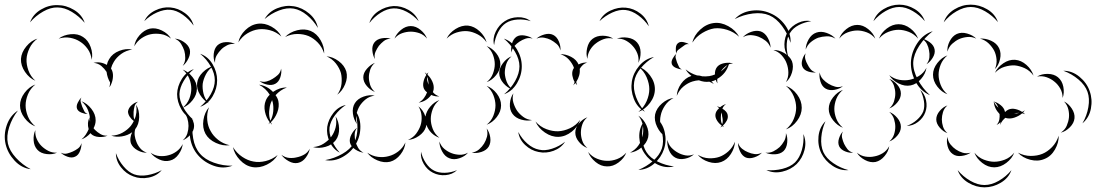

<svg xmlns="http://www.w3.org/2000/svg" viewBox="-92 -671 4710 825"><path d="M37 -575Q50 -610 84 -630Q118 -650 155 -649Q192 -649 226 -628.5Q260 -608 272 -573Q248 -601 216.5 -620Q185 -639 155 -639Q126 -640 93.5 -621.5Q61 -603 37 -575ZM528 -580Q542 -610 574.5 -626Q607 -642 640 -639Q674 -636 703 -614.5Q732 -593 740 -561Q721 -588 693.5 -607.5Q666 -627 639 -629Q613 -631 582.5 -617.5Q552 -604 528 -580ZM485 -472Q488 -497 507.5 -519.5Q527 -542 552 -548Q577 -553 603.5 -540Q630 -527 643 -505Q623 -521 599.5 -524.5Q576 -528 556 -524Q536 -520 516.5 -507Q497 -494 485 -472ZM160 -505Q181 -521 212 -524Q243 -527 265 -512Q287 -498 297.5 -469Q308 -440 302 -414Q299 -441 284.5 -461Q270 -481 252 -492Q234 -504 210 -508.5Q186 -513 160 -505ZM60 -324Q34 -335 15.5 -362Q-3 -389 -2 -418Q0 -446 21 -471.5Q42 -497 69 -505Q46 -488 34.5 -463.5Q23 -439 22 -417Q21 -394 30 -368.5Q39 -343 60 -324ZM659 -505Q678 -504 697.5 -491Q717 -478 723 -460Q728 -442 718 -420.5Q708 -399 693 -388Q704 -404 704 -421.5Q704 -439 700 -453Q695 -468 686 -482.5Q677 -497 659 -505ZM386 -310Q383 -302 378 -296Q381 -307 381 -317Q369 -337 366 -362Q366 -362 366 -362Q357 -376 343.5 -387.5Q330 -399 310 -401Q340 -408 367 -392Q370 -406 377 -417Q391 -441 420.5 -452.5Q450 -464 476 -458Q449 -454 428.5 -439Q408 -424 397 -405Q389 -392 385 -377L386 -375Q394 -362 393.5 -344Q393 -326 386 -310ZM768 -440Q802 -428 821.5 -395Q841 -362 841 -326Q841 -290 821.5 -257Q802 -224 768 -212Q796 -235 813.5 -266Q831 -297 831 -326Q831 -355 813.5 -386Q796 -417 768 -440ZM693 -372Q717 -363 735.5 -339.5Q754 -316 754 -290Q754 -264 735.5 -240.5Q717 -217 693 -208Q713 -225 721.5 -247Q730 -269 730 -290Q730 -311 721.5 -333Q713 -355 693 -372ZM60 -128Q33 -138 13.5 -164Q-6 -190 -6 -218Q-6 -246 13.5 -272Q33 -298 60 -308Q38 -290 28 -265.5Q18 -241 18 -218Q18 -195 28 -170.5Q38 -146 60 -128ZM285 -181Q273 -181 258 -187Q243 -193 239 -204Q235 -215 242 -229.5Q249 -244 258 -252Q252 -242 255 -232Q258 -222 261 -213Q265 -204 269.5 -194.5Q274 -185 285 -181ZM258 -236Q282 -227 300.5 -203.5Q319 -180 319 -154Q319 -137 310 -120Q313 -117 316 -113Q326 -103 339.5 -95Q353 -87 370 -88Q354 -81 332.5 -82.5Q311 -84 299 -96L297 -99Q280 -80 258 -72Q269 -81 276.5 -92.5Q284 -104 289 -116Q281 -143 293 -168Q292 -157 295 -148Q295 -151 295 -154Q295 -175 286.5 -197Q278 -219 258 -236ZM539 -15Q520 -14 499.5 -25Q479 -36 471 -54Q467 -65 468.5 -78Q470 -91 476 -103Q457 -89 432 -85Q407 -81 386 -88Q413 -89 434.5 -101Q456 -113 470 -130Q477 -139 483 -151Q473 -158 465.5 -169.5Q458 -181 458 -192Q460 -207 473.5 -219Q487 -231 501 -234Q489 -226 486 -214Q483 -202 482 -190Q482 -182 482 -173.5Q482 -165 486 -157Q492 -171 494 -187.5Q496 -204 493 -221Q507 -198 506 -167Q505 -136 489 -116Q485 -102 487 -88Q489 -74 494 -62Q499 -48 510 -34.5Q521 -21 539 -15ZM40 56Q0 51 -29.5 19Q-59 -13 -68 -52Q-77 -92 -63 -133Q-49 -174 -15 -196Q-40 -164 -52.5 -125Q-65 -86 -58 -54Q-51 -23 -23.5 7Q4 37 40 56ZM693 -192Q711 -185 726.5 -167.5Q742 -150 742 -130Q742 -110 726.5 -92.5Q711 -75 693 -68Q708 -81 713 -97.5Q718 -114 718 -130Q718 -146 713 -162.5Q708 -179 693 -192ZM153 -15Q134 -6 108.5 -9Q83 -12 69 -27Q54 -43 52.5 -68Q51 -93 60 -112Q58 -91 66 -73.5Q74 -56 86 -44Q98 -32 115 -23Q132 -14 153 -15ZM258 -56Q259 -41 252 -22.5Q245 -4 231 2Q217 9 198.5 2.5Q180 -4 169 -15Q183 -8 196.5 -11.5Q210 -15 221 -20Q232 -25 243 -33Q254 -41 258 -56ZM693 -52Q691 -30 675.5 -8Q660 14 638 19Q616 25 592 14Q568 3 555 -15Q573 -2 594 -0.5Q615 1 632 -4Q649 -8 666 -20Q683 -32 693 -52ZM603 60Q582 85 547 92Q512 99 481 87Q450 76 428 48Q406 20 406 -13Q417 18 438.5 43.5Q460 69 484 78Q509 87 541.5 81.5Q574 76 603 60Z M1045 -589Q1063 -621 1099 -635.5Q1135 -650 1171 -644Q1207 -638 1237 -612.5Q1267 -587 1274 -551Q1255 -583 1227 -606Q1199 -629 1170 -634Q1141 -639 1107 -626Q1073 -613 1045 -589ZM932 -489Q938 -518 962 -541.5Q986 -565 1016 -569Q1045 -573 1074.5 -556.5Q1104 -540 1117 -514Q1095 -534 1068.5 -541Q1042 -548 1019 -545Q995 -542 971.5 -528Q948 -514 932 -489ZM1133 -512Q1153 -533 1185 -541Q1217 -549 1243 -538Q1269 -527 1285.5 -498.5Q1302 -470 1301 -441Q1292 -469 1273.5 -488Q1255 -507 1234 -516Q1212 -525 1185.5 -525Q1159 -525 1133 -512ZM832 -401Q824 -418 826.5 -440.5Q829 -463 842 -476Q856 -489 878.5 -490Q901 -491 918 -482Q899 -484 884 -476.5Q869 -469 859 -459Q848 -448 839.5 -434Q831 -420 832 -401ZM1311 -429Q1338 -427 1363 -408.5Q1388 -390 1396 -364Q1403 -338 1391 -309Q1379 -280 1357 -264Q1373 -286 1375.5 -311Q1378 -336 1373 -357Q1367 -378 1351.5 -398Q1336 -418 1311 -429ZM805 -227Q783 -239 767.5 -264Q752 -289 755 -314Q758 -339 779 -360Q800 -381 825 -387Q804 -373 793 -352Q782 -331 779 -311Q777 -291 782.5 -268.5Q788 -246 805 -227ZM1116 -376Q1119 -359 1112.5 -339Q1106 -319 1091 -311Q1076 -303 1056 -307.5Q1036 -312 1023 -323Q1039 -317 1053.5 -321Q1068 -325 1079 -332Q1091 -339 1102 -349Q1113 -359 1116 -376ZM738 -157Q706 -169 687.5 -201Q669 -233 669 -267Q670 -301 689.5 -332Q709 -363 741 -374Q715 -353 697.5 -323.5Q680 -294 679 -267Q679 -239 695.5 -209.5Q712 -180 738 -157ZM1077 -135Q1073 -139 1069 -144Q1065 -140 1061 -137Q1064 -142 1067 -146Q1052 -165 1046.5 -191Q1041 -217 1050 -239Q1055 -252 1067 -264Q1059 -277 1047.5 -288Q1036 -299 1021 -307Q1055 -303 1081 -276Q1110 -296 1141 -295Q1126 -290 1114 -281.5Q1102 -273 1092 -262Q1101 -250 1104 -237Q1109 -213 1099.5 -188Q1090 -163 1072 -146Q1074 -141 1077 -135ZM1072 -230Q1066 -213 1064.5 -192.5Q1063 -172 1070 -152Q1080 -171 1082 -192Q1084 -213 1080 -231Q1079 -236 1077 -241Q1075 -235 1072 -230ZM895 -47Q866 -43 835.5 -57Q805 -71 791 -96Q777 -122 782 -155Q787 -188 806 -210Q796 -183 798.5 -155.5Q801 -128 813 -108Q824 -87 845.5 -70Q867 -53 895 -47ZM1430 -201Q1456 -171 1456.5 -128.5Q1457 -86 1437 -52Q1418 -18 1381 3Q1344 24 1305 17Q1344 10 1378.5 -9.5Q1413 -29 1429 -57Q1444 -84 1444 -124Q1444 -164 1430 -201ZM1350 -171Q1364 -149 1365 -119.5Q1366 -90 1351 -69Q1335 -48 1306.5 -40Q1278 -32 1253 -39Q1279 -41 1299 -54Q1319 -67 1331 -83Q1344 -100 1350 -123Q1356 -146 1350 -171ZM907 41Q868 56 827 41.5Q786 27 759 -4Q732 -35 725 -78.5Q718 -122 738 -157Q731 -117 738 -76.5Q745 -36 767 -11Q788 14 827 28Q866 42 907 41ZM1101 -5Q1086 21 1054.5 36.5Q1023 52 993 47Q963 42 939 16.5Q915 -9 909 -39Q925 -13 949 3Q973 19 997 23Q1021 28 1049.5 21Q1078 14 1101 -5ZM1239 -32Q1236 -13 1222 6Q1208 25 1188 29Q1169 33 1148.5 21.5Q1128 10 1117 -6Q1133 6 1150.5 7.5Q1168 9 1183 5Q1199 2 1214.5 -6.5Q1230 -15 1239 -32Z M1495 -572Q1505 -604 1535 -623.5Q1565 -643 1599 -645Q1632 -646 1663 -628.5Q1694 -611 1707 -580Q1685 -605 1655.5 -620.5Q1626 -636 1599 -635Q1572 -634 1544 -616.5Q1516 -599 1495 -572ZM1827 -505Q1839 -530 1865.5 -546.5Q1892 -563 1919 -561Q1946 -558 1969 -536.5Q1992 -515 1999 -489Q1984 -511 1961 -523Q1938 -535 1917 -537Q1895 -539 1870.5 -531.5Q1846 -524 1827 -505ZM1603 -505Q1611 -526 1631 -542.5Q1651 -559 1673 -559Q1695 -559 1715 -542.5Q1735 -526 1743 -505Q1729 -522 1710 -528.5Q1691 -535 1673 -535Q1655 -535 1636 -528.5Q1617 -522 1603 -505ZM1519 -417Q1510 -432 1508 -453.5Q1506 -475 1517 -489Q1528 -503 1549 -506.5Q1570 -510 1587 -505Q1569 -504 1557 -494.5Q1545 -485 1536 -474Q1528 -463 1521.5 -448.5Q1515 -434 1519 -417ZM2073 -505Q2109 -493 2129.5 -458.5Q2150 -424 2150 -386Q2150 -348 2129.5 -313.5Q2109 -279 2074 -266Q2103 -290 2121.5 -323Q2140 -356 2140 -386Q2140 -416 2121 -448.5Q2102 -481 2073 -505ZM1999 -473Q2022 -465 2040 -442.5Q2058 -420 2058 -395Q2058 -371 2040 -348.5Q2022 -326 1999 -318Q2018 -333 2026 -354.5Q2034 -376 2034 -395Q2034 -415 2026 -436Q2018 -457 1999 -473ZM1519 -276Q1500 -283 1484.5 -301Q1469 -319 1469 -339Q1469 -358 1485 -376Q1501 -394 1519 -401Q1504 -388 1498.5 -371Q1493 -354 1493 -339Q1493 -323 1498.5 -306Q1504 -289 1519 -276ZM1796 -257Q1779 -255 1761 -263Q1740 -235 1707 -230Q1721 -238 1729.5 -249.5Q1738 -261 1743 -274Q1734 -281 1730 -289Q1724 -302 1727.5 -319Q1731 -336 1740 -349Q1737 -355 1733 -360Q1738 -357 1742 -353Q1745 -357 1749 -360Q1746 -355 1745 -350Q1758 -338 1766 -320Q1774 -302 1771 -285Q1770 -280 1768 -275Q1780 -261 1796 -257ZM1743 -341Q1742 -333 1744 -324Q1746 -315 1749 -307Q1750 -325 1743 -341ZM1999 -302Q2024 -293 2042.5 -269Q2061 -245 2061 -218Q2061 -192 2042.5 -168Q2024 -144 1999 -135Q2019 -151 2028 -174Q2037 -197 2037 -218Q2037 -239 2028 -262Q2019 -285 1999 -302ZM1442 -138Q1428 -156 1424.5 -182.5Q1421 -209 1433 -228Q1445 -247 1470.5 -256Q1496 -265 1518 -260Q1495 -257 1479 -244Q1463 -231 1453 -215Q1444 -200 1439.5 -180Q1435 -160 1442 -138ZM1706 -214Q1727 -198 1736 -170Q1740 -193 1757 -213Q1774 -233 1796 -241Q1776 -225 1767.5 -202.5Q1759 -180 1759 -160Q1759 -139 1767.5 -117Q1776 -95 1796 -79Q1756 -93 1740 -135Q1739 -130 1738 -125Q1731 -103 1708 -87Q1685 -71 1661 -70Q1683 -79 1696 -96.5Q1709 -114 1715 -132Q1721 -150 1719.5 -172Q1718 -194 1706 -214ZM1368 -15Q1339 -30 1324.5 -61.5Q1310 -93 1314 -126Q1319 -158 1340.5 -185.5Q1362 -213 1394 -220Q1367 -202 1347.5 -176Q1328 -150 1324 -124Q1321 -99 1333.5 -69Q1346 -39 1368 -15ZM1470 -15Q1453 -17 1435 -28.5Q1417 -40 1412 -57Q1408 -74 1418 -93Q1428 -112 1442 -122Q1432 -108 1432 -92.5Q1432 -77 1435 -63Q1439 -50 1446.5 -36.5Q1454 -23 1470 -15ZM1999 -119Q2011 -104 2014.5 -81Q2018 -58 2008 -41Q1998 -25 1976 -18Q1954 -11 1935 -15Q1954 -18 1967 -29.5Q1980 -41 1988 -54Q1996 -67 2000.5 -83.5Q2005 -100 1999 -119ZM1919 -15Q1906 1 1882 9Q1858 17 1839 9Q1820 2 1808 -20Q1796 -42 1796 -63Q1803 -43 1817.5 -31Q1832 -19 1848 -13Q1863 -7 1882 -6Q1901 -5 1919 -15ZM1650 -59Q1648 -32 1629 -7.5Q1610 17 1584 24Q1558 30 1529.5 18Q1501 6 1486 -15Q1508 0 1532.5 3Q1557 6 1578 0Q1599 -5 1619 -20Q1639 -35 1650 -59ZM1872 60Q1852 79 1822.5 81.5Q1793 84 1768 71Q1744 59 1729 33.5Q1714 8 1717 -19Q1723 7 1738 29.5Q1753 52 1773 62Q1792 72 1819 71.5Q1846 71 1872 60Z M2484 -580Q2498 -610 2531 -625.5Q2564 -641 2597 -638Q2631 -635 2659.5 -613Q2688 -591 2696 -558Q2677 -586 2650 -605.5Q2623 -625 2596 -628Q2569 -631 2538.5 -617Q2508 -603 2484 -580ZM2031 -477Q2024 -506 2038 -535Q2052 -564 2077 -580Q2101 -596 2133 -597Q2165 -598 2189 -580Q2161 -589 2131.5 -587Q2102 -585 2082 -572Q2062 -559 2048.5 -533Q2035 -507 2031 -477ZM2213 -505Q2226 -517 2247.5 -523Q2269 -529 2285 -521Q2301 -513 2309.5 -492.5Q2318 -472 2316 -454Q2312 -472 2299.5 -482.5Q2287 -493 2274 -500Q2262 -506 2246 -509Q2230 -512 2213 -505ZM2106 -445Q2102 -462 2107.5 -482.5Q2113 -503 2127 -513Q2141 -522 2162 -518.5Q2183 -515 2197 -505Q2181 -510 2166.5 -505Q2152 -500 2140 -492Q2129 -485 2118.5 -473.5Q2108 -462 2106 -445ZM2432 -418Q2425 -439 2431 -465Q2437 -491 2454 -504Q2472 -518 2498.5 -517.5Q2525 -517 2543 -505Q2522 -510 2502.5 -503Q2483 -496 2469 -485Q2455 -475 2444 -457.5Q2433 -440 2432 -418ZM2559 -505Q2580 -513 2605.5 -509Q2631 -505 2645 -489Q2660 -472 2660.5 -446.5Q2661 -421 2651 -401Q2654 -423 2646.5 -441.5Q2639 -460 2627 -473Q2616 -486 2598.5 -496Q2581 -506 2559 -505ZM2388 -305Q2384 -309 2380 -314Q2376 -309 2371 -304Q2375 -311 2377 -319Q2370 -331 2367.5 -345.5Q2365 -360 2370 -372Q2372 -376 2374 -379Q2374 -381 2373 -383Q2366 -400 2352 -415.5Q2338 -431 2316 -438Q2338 -439 2361.5 -427Q2385 -415 2394 -394Q2413 -404 2432 -402Q2420 -399 2412 -391.5Q2404 -384 2399 -375Q2402 -347 2384 -319Q2385 -312 2388 -305ZM2111 -286Q2089 -293 2071.5 -313Q2054 -333 2053 -356Q2053 -378 2069 -399.5Q2085 -421 2106 -429Q2089 -414 2083 -394.5Q2077 -375 2077 -357Q2078 -338 2085.5 -319Q2093 -300 2111 -286ZM2651 -385Q2680 -375 2701 -347Q2722 -319 2722 -288Q2722 -257 2701 -229Q2680 -201 2651 -190Q2675 -210 2686.5 -236.5Q2698 -263 2698 -288Q2698 -312 2686.5 -339Q2675 -366 2651 -385ZM2194 -155Q2173 -150 2148 -157Q2123 -164 2110 -182Q2097 -200 2099 -226Q2101 -252 2114 -270Q2108 -249 2114 -229.5Q2120 -210 2130 -195Q2140 -181 2156 -169Q2172 -157 2194 -155ZM2651 -174Q2673 -160 2685.5 -133Q2698 -106 2693 -81Q2687 -56 2664 -37Q2641 -18 2615 -15Q2638 -27 2651.5 -46.5Q2665 -66 2669 -87Q2674 -107 2670.5 -130.5Q2667 -154 2651 -174ZM2432 -35Q2412 -42 2396 -61Q2380 -80 2380 -101Q2380 -122 2396 -141Q2412 -160 2432 -167Q2416 -154 2410 -136Q2404 -118 2404 -101Q2404 -84 2410 -66Q2416 -48 2432 -35ZM2726 -166Q2755 -143 2764 -104Q2773 -65 2761 -30Q2749 6 2719 32Q2689 58 2651 59Q2686 45 2714 20.5Q2742 -4 2752 -33Q2761 -61 2753.5 -98Q2746 -135 2726 -166ZM2401 -156Q2392 -127 2365 -105.5Q2338 -84 2308 -83Q2278 -82 2249.5 -101.5Q2221 -121 2209 -149Q2229 -126 2256 -116Q2283 -106 2307 -107Q2331 -108 2357 -120Q2383 -132 2401 -156ZM2336 -62Q2319 -35 2286.5 -23Q2254 -11 2222 -18Q2190 -24 2164.5 -48Q2139 -72 2135 -104Q2150 -75 2174 -54Q2198 -33 2224 -28Q2249 -22 2280 -32Q2311 -42 2336 -62ZM2599 -15Q2590 9 2566 27Q2542 45 2516 44Q2490 44 2467 25Q2444 6 2435 -18Q2451 2 2473.5 11Q2496 20 2516 20Q2537 21 2559.5 12.5Q2582 4 2599 -15Z M3065 -589Q3093 -619 3136.5 -625Q3180 -631 3218 -614Q3256 -598 3281.5 -563Q3307 -528 3305 -487Q3293 -526 3268.5 -559Q3244 -592 3214 -605Q3184 -618 3143 -613Q3102 -608 3065 -589ZM2883 -488Q2890 -519 2916.5 -543.5Q2943 -568 2975 -572Q3006 -576 3037.5 -558.5Q3069 -541 3084 -513Q3061 -534 3032 -543Q3003 -552 2977 -549Q2952 -545 2926 -529.5Q2900 -514 2883 -488ZM3100 -511Q3113 -526 3135.5 -534Q3158 -542 3177 -536Q3196 -529 3207.5 -507.5Q3219 -486 3219 -466Q3212 -485 3197.5 -496Q3183 -507 3168 -513Q3153 -519 3135 -520Q3117 -521 3100 -511ZM2814 -440Q2811 -450 2812 -465Q2813 -480 2822 -486Q2830 -493 2845 -490Q2860 -487 2868 -481Q2858 -483 2850.5 -477.5Q2843 -472 2836 -467Q2829 -462 2822 -456.5Q2815 -451 2814 -440ZM3231 -456Q3254 -457 3278 -443Q3302 -429 3311 -408Q3319 -386 3311 -359.5Q3303 -333 3285 -318Q3296 -338 3295.5 -359.5Q3295 -381 3288 -399Q3282 -416 3267.5 -432.5Q3253 -449 3231 -456ZM2838 -373Q2827 -373 2813 -379Q2799 -385 2795 -395Q2791 -406 2798.5 -419.5Q2806 -433 2814 -440Q2809 -430 2811.5 -421Q2814 -412 2817 -403Q2821 -395 2824.5 -386Q2828 -377 2838 -373ZM2679 -191Q2646 -209 2631.5 -246.5Q2617 -284 2623 -321Q2629 -358 2655 -388.5Q2681 -419 2718 -426Q2685 -407 2661 -378Q2637 -349 2633 -319Q2628 -289 2641 -254Q2654 -219 2679 -191ZM2816 -259Q2817 -286 2834.5 -311Q2852 -336 2877 -344L2879 -345Q2863 -357 2854 -373Q2876 -355 2903 -347Q2914 -347 2926 -343Q2941 -342 2956 -344Q2968 -346 2980 -351Q2979 -370 2989 -383Q2997 -393 3011.5 -397.5Q3026 -402 3041 -401Q3042 -403 3042 -404V-401Q3050 -401 3058 -398Q3048 -398 3040 -395Q3028 -354 2990 -332Q2989 -322 2991 -313Q2986 -319 2984 -328Q2974 -323 2965 -321Q2971 -316 2975 -310Q2966 -316 2956 -320Q2934 -317 2911 -326Q2897 -325 2884 -321Q2864 -315 2845 -299.5Q2826 -284 2816 -259ZM3008 -368Q3006 -366 3005 -364Q3022 -376 3034 -392Q3026 -387 3019.5 -381Q3013 -375 3008 -368ZM3285 -302Q3313 -292 3333 -265Q3353 -238 3353 -208Q3353 -179 3333 -152Q3313 -125 3285 -115Q3308 -134 3318.5 -159.5Q3329 -185 3329 -208Q3329 -232 3318.5 -257.5Q3308 -283 3285 -302ZM2767 -84Q2745 -98 2731.5 -126Q2718 -154 2723 -180Q2729 -206 2752.5 -226.5Q2776 -247 2802 -250Q2779 -238 2765 -217Q2751 -196 2747 -175Q2742 -154 2746.5 -129.5Q2751 -105 2767 -84ZM3019 -125Q3015 -127 3012 -129Q3008 -126 3003 -123Q3007 -127 3009 -132Q2997 -140 2989 -153Q2981 -166 2982 -178Q2983 -193 2998 -206Q2994 -211 2988 -214Q2995 -213 3002 -210Q3014 -220 3028 -224Q3017 -217 3012 -204Q3021 -199 3027.5 -191.5Q3034 -184 3035 -175Q3037 -164 3030.5 -152Q3024 -140 3014 -131Q3016 -128 3019 -125ZM3006 -176Q3005 -167 3005.5 -156.5Q3006 -146 3011 -137Q3014 -145 3013.5 -154Q3013 -163 3011 -171Q3011 -175 3010 -179.5Q3009 -184 3007 -188Q3007 -183 3006 -176ZM2804 44Q2769 53 2733.5 36Q2698 19 2678 -11Q2657 -41 2655 -80Q2653 -119 2675 -149Q2665 -114 2667.5 -77.5Q2670 -41 2686 -17Q2702 8 2735 24Q2768 40 2804 44ZM3285 -99Q3293 -81 3290.5 -58Q3288 -35 3275 -22Q3261 -9 3238 -8Q3215 -7 3197 -15Q3216 -13 3231.5 -21Q3247 -29 3258 -39Q3269 -50 3277.5 -65Q3286 -80 3285 -99ZM3360 -95Q3374 -63 3365 -27Q3356 9 3331 34Q3306 58 3269.5 66.5Q3233 75 3201 60Q3236 63 3270 54.5Q3304 46 3324 27Q3344 7 3353.5 -26.5Q3363 -60 3360 -95ZM2890 -8Q2875 6 2851 11Q2827 16 2809 6Q2791 -4 2782 -27Q2773 -50 2776 -70Q2780 -50 2793 -36.5Q2806 -23 2821 -15Q2835 -7 2853 -3.5Q2871 0 2890 -8ZM3066 -62Q3065 -35 3048.5 -9.5Q3032 16 3007 25Q2982 34 2952.5 24.5Q2923 15 2906 -6Q2929 8 2954 9Q2979 10 2999 3Q3019 -4 3037.5 -20.5Q3056 -37 3066 -62ZM3182 -15Q3170 -2 3149.5 5Q3129 12 3113 6Q3097 -1 3088 -20.5Q3079 -40 3079 -57Q3085 -41 3097 -31.5Q3109 -22 3122 -17Q3135 -11 3150.5 -9Q3166 -7 3182 -15Z M3661 -580Q3673 -613 3705 -632Q3737 -651 3772 -651Q3807 -651 3838.5 -632Q3870 -613 3882 -580Q3860 -606 3830 -623.5Q3800 -641 3772 -641Q3744 -641 3714 -624Q3684 -607 3661 -580ZM3295 -427Q3278 -450 3278.5 -481Q3279 -512 3294 -536Q3310 -560 3338 -573Q3366 -586 3394 -580Q3365 -576 3340 -563Q3315 -550 3303 -530Q3290 -511 3288.5 -482.5Q3287 -454 3295 -427ZM3685 -505Q3694 -530 3718.5 -548.5Q3743 -567 3769 -567Q3796 -567 3820 -548.5Q3844 -530 3853 -505Q3836 -525 3813 -534Q3790 -543 3769 -543Q3748 -543 3725 -534Q3702 -525 3685 -505ZM3514 -505Q3522 -528 3544.5 -546Q3567 -564 3592 -564Q3616 -564 3638.5 -546Q3661 -528 3669 -505Q3654 -524 3632.5 -532Q3611 -540 3592 -540Q3572 -540 3550.5 -532Q3529 -524 3514 -505ZM3370 -458Q3370 -479 3382.5 -501.5Q3395 -524 3416 -531Q3436 -538 3460 -529.5Q3484 -521 3498 -505Q3479 -516 3459.5 -515Q3440 -514 3424 -509Q3408 -503 3392.5 -490.5Q3377 -478 3370 -458ZM3869 -505Q3886 -502 3903.5 -489Q3921 -476 3924 -458Q3927 -441 3915.5 -422.5Q3904 -404 3889 -395Q3900 -409 3901.5 -424.5Q3903 -440 3900 -454Q3898 -468 3891 -482Q3884 -496 3869 -505ZM3414 -360Q3399 -358 3381.5 -363.5Q3364 -369 3357 -382Q3350 -395 3355 -413Q3360 -431 3370 -442Q3365 -429 3368.5 -416.5Q3372 -404 3378 -394Q3383 -383 3391.5 -373Q3400 -363 3414 -360ZM3889 -380Q3885 -354 3865.5 -331.5Q3846 -309 3821 -304Q3796 -299 3769 -312.5Q3742 -326 3729 -348Q3749 -332 3772.5 -328Q3796 -324 3816 -328Q3836 -332 3856.5 -344.5Q3877 -357 3889 -380ZM3530 -301Q3516 -289 3494 -285Q3472 -281 3456 -290Q3440 -299 3433.5 -320.5Q3427 -342 3430 -360Q3433 -342 3444.5 -330Q3456 -318 3468 -311Q3481 -303 3497 -298.5Q3513 -294 3530 -301ZM3729 -332Q3748 -325 3763.5 -307Q3779 -289 3779 -269Q3779 -249 3763.5 -230.5Q3748 -212 3729 -205Q3744 -218 3749.5 -235.5Q3755 -253 3755 -269Q3755 -285 3749.5 -302Q3744 -319 3729 -332ZM3862 -285Q3881 -268 3887 -240.5Q3893 -213 3884 -189Q3875 -164 3852.5 -147Q3830 -130 3804 -130Q3829 -139 3848 -156Q3867 -173 3875 -192Q3882 -212 3878 -237Q3874 -262 3862 -285ZM3530 -122Q3506 -131 3487.5 -154.5Q3469 -178 3469 -203Q3469 -229 3487.5 -252.5Q3506 -276 3530 -285Q3510 -268 3501.5 -246Q3493 -224 3493 -203Q3493 -183 3501.5 -161Q3510 -139 3530 -122ZM3729 -190Q3748 -183 3763.5 -164.5Q3779 -146 3779 -126Q3779 -106 3763.5 -88Q3748 -70 3729 -63Q3744 -76 3749.5 -93Q3755 -110 3755 -126Q3755 -142 3749.5 -159.5Q3744 -177 3729 -190ZM3554 60Q3518 63 3485.5 41.5Q3453 20 3437 -13Q3421 -46 3425 -85Q3429 -124 3455 -150Q3440 -117 3437 -80.5Q3434 -44 3446 -17Q3458 9 3488.5 30Q3519 51 3554 60ZM3574 -15Q3558 -13 3539.5 -20.5Q3521 -28 3514 -42Q3507 -57 3513 -76Q3519 -95 3530 -106Q3523 -92 3526.5 -78Q3530 -64 3535 -53Q3541 -41 3549.5 -30Q3558 -19 3574 -15ZM3729 -43Q3726 -21 3709 -0.5Q3692 20 3670 25Q3648 29 3624.5 16.5Q3601 4 3590 -15Q3607 -1 3627.5 2Q3648 5 3665 1Q3683 -2 3700.5 -12.5Q3718 -23 3729 -43Z M3963 -575Q3975 -610 4008.5 -630.5Q4042 -651 4079 -651Q4116 -651 4150 -631Q4184 -611 4196 -576Q4173 -604 4141 -622.5Q4109 -641 4079 -641Q4050 -641 4018 -622.5Q3986 -604 3963 -575ZM3904 -262Q3864 -279 3842.5 -319.5Q3821 -360 3822 -403Q3824 -447 3849.5 -485.5Q3875 -524 3916 -537Q3882 -511 3858 -474.5Q3834 -438 3832 -403Q3831 -368 3851.5 -329.5Q3872 -291 3904 -262ZM3979 -449Q3977 -471 3988.5 -493.5Q4000 -516 4019 -525Q4039 -534 4063.5 -527Q4088 -520 4103 -505Q4084 -514 4064.5 -512Q4045 -510 4029 -503Q4014 -496 3999.5 -483Q3985 -470 3979 -449ZM4119 -505Q4142 -507 4166.5 -496Q4191 -485 4201 -464Q4211 -443 4205 -416.5Q4199 -390 4183 -374Q4192 -395 4190 -416Q4188 -437 4180 -453Q4171 -470 4156 -484.5Q4141 -499 4119 -505ZM3979 -266Q3954 -275 3935.5 -299Q3917 -323 3917 -350Q3917 -376 3935.5 -400Q3954 -424 3979 -433Q3959 -416 3950 -393.5Q3941 -371 3941 -350Q3941 -329 3950 -306Q3959 -283 3979 -266ZM4183 -358Q4194 -382 4219 -399Q4244 -416 4270 -414Q4296 -412 4318.5 -392Q4341 -372 4349 -346Q4333 -368 4311 -378Q4289 -388 4268 -390Q4248 -391 4224.5 -384Q4201 -377 4183 -358ZM4477 -367Q4515 -367 4546.5 -341Q4578 -315 4590 -280Q4603 -244 4595.5 -204.5Q4588 -165 4559 -141Q4578 -173 4584.5 -210.5Q4591 -248 4581 -276Q4571 -305 4542 -329.5Q4513 -354 4477 -367ZM4364 -342Q4384 -354 4410.5 -353.5Q4437 -353 4454 -339Q4472 -324 4477 -298Q4482 -272 4474 -250Q4474 -273 4463.5 -291Q4453 -309 4439 -320Q4425 -332 4405.5 -339Q4386 -346 4364 -342ZM4480 -235Q4499 -226 4513 -205Q4527 -184 4525 -163Q4523 -142 4505 -124Q4487 -106 4466 -101Q4484 -113 4491.5 -130.5Q4499 -148 4501 -165Q4503 -182 4498.5 -201Q4494 -220 4480 -235ZM4206 -134Q4206 -140 4207 -146Q4199 -138 4190 -134Q4200 -145 4202 -157.5Q4204 -170 4203 -181Q4180 -205 4178 -235Q4185 -220 4198 -208Q4195 -216 4190.5 -223Q4186 -230 4178 -235Q4193 -231 4208 -219Q4223 -207 4226 -191L4227 -190Q4234 -197 4241 -200Q4254 -206 4270.5 -202.5Q4287 -199 4300 -190Q4306 -193 4312 -197Q4308 -192 4304 -188Q4309 -184 4313 -180Q4307 -183 4300 -184Q4286 -172 4266.5 -165.5Q4247 -159 4230 -164L4228 -165Q4221 -159 4215 -151.5Q4209 -144 4206 -134ZM3979 -99Q3961 -105 3946 -122.5Q3931 -140 3931 -158Q3931 -177 3946 -194.5Q3961 -212 3979 -218Q3965 -206 3960 -189.5Q3955 -173 3955 -158Q3955 -143 3960 -127Q3965 -111 3979 -99ZM4265 -183Q4277 -183 4288 -186Q4277 -187 4265 -183ZM4457 -88Q4458 -58 4441 -28.5Q4424 1 4396 12Q4368 24 4335 15.5Q4302 7 4282 -15Q4309 -1 4337 -1Q4365 -1 4387 -10Q4409 -19 4428.5 -39Q4448 -59 4457 -88ZM4079 -15Q4063 -4 4040 -1Q4017 2 4002 -9Q3986 -20 3980 -42Q3974 -64 3979 -83Q3981 -64 3992 -50.5Q4003 -37 4015 -29Q4028 -20 4044 -15Q4060 -10 4079 -15ZM4266 -15Q4257 10 4232 29Q4207 48 4180 48Q4153 48 4128.5 29Q4104 10 4095 -15Q4112 6 4135.5 15Q4159 24 4180 24Q4202 24 4225.5 15Q4249 6 4266 -15ZM4254 60Q4242 94 4208.5 114Q4175 134 4138 134Q4102 134 4068.5 114Q4035 94 4023 60Q4046 88 4077.5 106Q4109 124 4138 124Q4168 124 4199.5 106Q4231 88 4254 60Z"/></svg>

Font: Rubik Puddles
Style: Regular
Weight: 400
Designer: Hubert and Fischer, NaN
Foundry: Hubert and Fischer, NaN
Version: Version 2.200